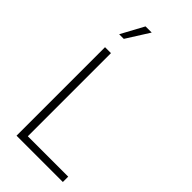

<svg xmlns="http://www.w3.org/2000/svg" viewBox="-305 -1073 1143 1143"><g transform="rotate(45 266.5 -501.5)"><path d="M99 0H489V-45H149V-745H99ZM104 -859H143L234 -1003H182Z"/></g></svg>

Font: Plus Jakarta Sans ExtraLight
Style: Regular
Weight: 200
Designer: Gumpita Rahayu
Foundry: Tokotype
Version: Version 2.004; ttfautohint (v1.8.3)